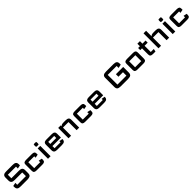

<svg xmlns="http://www.w3.org/2000/svg" viewBox="955 -3642 6568 6568"><g transform="rotate(-45 4238.5 -358.5)"><path d="M60 -182 186 -208V-115Q186 -115 186 -115Q186 -115 186 -115H605Q605 -115 605 -115Q605 -115 605 -115V-293Q605 -293 605 -293Q605 -293 605 -293H246Q206.5 -293 174.8 -299Q143 -305 120.8 -320.8Q98.5 -336.5 86.8 -364.8Q75 -393 75 -437V-570Q75 -613 87.5 -639.8Q100 -666.5 122.5 -681.5Q145 -696.5 176.5 -701.8Q208 -707 246 -707H549Q587.5 -707 619 -701.8Q650.5 -696.5 673.2 -681.5Q696 -666.5 708.5 -639.8Q721 -613 721 -570V-520L595 -495V-585Q595 -585 595 -585Q595 -585 595 -585H201Q201 -585 201 -585Q201 -585 201 -585V-415Q201 -415 201 -415Q201 -415 201 -415H559Q597.5 -415 629 -409.8Q660.5 -404.5 683.2 -389.5Q706 -374.5 718.5 -347.8Q731 -321 731 -278V-136Q731 -47.5 685.2 -20.2Q639.5 7 559 7H231Q191.5 7 159.8 1.2Q128 -4.5 105.8 -20.2Q83.5 -36 71.8 -64Q60 -92 60 -136Z M874.5 -102V-403Q874.5 -458 904.2 -481.5Q934 -505 1002.5 -505H1281.5Q1351 -505 1380.2 -481.5Q1409.5 -458 1409.5 -403V-350L1285.5 -326V-393Q1285.5 -393 1285.5 -393Q1285.5 -393 1285.5 -393H998.5Q998.5 -393 998.5 -393Q998.5 -393 998.5 -393V-107Q998.5 -107 998.5 -107Q998.5 -107 998.5 -107H1287.5Q1287.5 -107 1287.5 -107Q1287.5 -107 1287.5 -107V-179L1411.5 -153V-102Q1411.5 -44 1382.5 -19.5Q1353.5 5 1283.5 5H1002.5Q932.5 5 903.5 -19.5Q874.5 -44 874.5 -102Z M1559 0V-500H1683V0ZM1555 -615V-656Q1555 -688.5 1561 -694.2Q1567 -700 1600 -700H1642Q1675 -700 1681 -694.2Q1687 -688.5 1687 -656V-615Q1687 -582 1681 -576Q1675 -570 1642 -570H1600Q1567 -570 1561 -576Q1555 -582 1555 -615Z M1849 -125V-395Q1849 -448.5 1882.2 -476.8Q1915.5 -505 1984 -505H2249Q2317.5 -505 2351.2 -476.2Q2385 -447.5 2385 -393V-201H1973V-97Q1973 -97 1973 -97Q1973 -97 1973 -97H2261Q2261 -97 2261 -97Q2261 -97 2261 -97V-152L2385 -130V-125Q2385 -55 2348.5 -25Q2312 5 2226 5H1998Q1922.5 5 1885.8 -24.5Q1849 -54 1849 -125ZM1973 -303H2261V-403Q2261 -403 2261 -403Q2261 -403 2261 -403H1973Q1973 -403 1973 -403Q1973 -403 1973 -403Z M2551 0V-500H2675V-453Q2690 -478.5 2723.5 -491.8Q2757 -505 2816 -505H2908Q2993 -505 3030 -476Q3067 -447 3067 -380V0H2943V-393Q2943 -393 2943 -393Q2943 -393 2943 -393H2675V0Z M3223.5 -102V-403Q3223.5 -458 3253.2 -481.5Q3283 -505 3351.5 -505H3630.5Q3700 -505 3729.2 -481.5Q3758.5 -458 3758.5 -403V-350L3634.5 -326V-393Q3634.5 -393 3634.5 -393Q3634.5 -393 3634.5 -393H3347.5Q3347.5 -393 3347.5 -393Q3347.5 -393 3347.5 -393V-107Q3347.5 -107 3347.5 -107Q3347.5 -107 3347.5 -107H3636.5Q3636.5 -107 3636.5 -107Q3636.5 -107 3636.5 -107V-179L3760.5 -153V-102Q3760.5 -44 3731.5 -19.5Q3702.5 5 3632.5 5H3351.5Q3281.5 5 3252.5 -19.5Q3223.5 -44 3223.5 -102Z M3894 -125V-395Q3894 -448.5 3927.2 -476.8Q3960.5 -505 4029 -505H4294Q4362.5 -505 4396.2 -476.2Q4430 -447.5 4430 -393V-201H4018V-97Q4018 -97 4018 -97Q4018 -97 4018 -97H4306Q4306 -97 4306 -97Q4306 -97 4306 -97V-152L4430 -130V-125Q4430 -55 4393.5 -25Q4357 5 4271 5H4043Q3967.5 5 3930.8 -24.5Q3894 -54 3894 -125ZM4018 -303H4306V-403Q4306 -403 4306 -403Q4306 -403 4306 -403H4018Q4018 -403 4018 -403Q4018 -403 4018 -403Z M4900 -570Q4900 -643.5 4939.8 -675.2Q4979.5 -707 5071 -707H5424Q5516.5 -707 5556.2 -675.2Q5596 -643.5 5596 -570V-518L5464 -490V-585Q5464 -585 5464 -585Q5464 -585 5464 -585H5032Q5032 -585 5032 -585Q5032 -585 5032 -585V-115Q5032 -115 5032 -115Q5032 -115 5032 -115H5467Q5467 -115 5467 -115Q5467 -115 5467 -115V-281H5247V-403H5599V-136Q5599 -58.5 5559.8 -25.8Q5520.5 7 5427 7H5071Q4977.5 7 4938.8 -25.8Q4900 -58.5 4900 -136Z M5755 -102V-403Q5755 -457.5 5784.8 -481.2Q5814.5 -505 5883 -505H6173Q6242 -505 6271.5 -481.2Q6301 -457.5 6301 -403V-102Q6301 -44 6272 -19.5Q6243 5 6173 5H5883Q5813.5 5 5784.2 -19.5Q5755 -44 5755 -102ZM5879 -107Q5879 -107 5879 -107Q5879 -107 5879 -107H6177Q6177 -107 6177 -107Q6177 -107 6177 -107V-393Q6177 -393 6177 -393Q6177 -393 6177 -393H5879Q5879 -393 5879 -393Q5879 -393 5879 -393Z M6632 5Q6562.5 5 6533.2 -19.5Q6504 -44 6504 -102V-398H6418V-500H6504V-622H6628V-500H6779V-398H6628V-97Q6628 -97 6628 -97Q6628 -97 6628 -97H6774L6753 5Z M6903.5 0V-724H7027.5V-453Q7042.5 -478.5 7076 -491.8Q7109.5 -505 7168.5 -505H7260.5Q7345.5 -505 7382.5 -476Q7419.5 -447 7419.5 -380V0H7295.5V-393Q7295.5 -393 7295.5 -393Q7295.5 -393 7295.5 -393H7027.5V0Z M7592.5 0V-500H7716.5V0ZM7588.5 -615V-656Q7588.5 -688.5 7594.5 -694.2Q7600.5 -700 7633.5 -700H7675.5Q7708.5 -700 7714.5 -694.2Q7720.5 -688.5 7720.5 -656V-615Q7720.5 -582 7714.5 -576Q7708.5 -570 7675.5 -570H7633.5Q7600.5 -570 7594.5 -576Q7588.5 -582 7588.5 -615Z M7882.5 -102V-403Q7882.5 -458 7912.2 -481.5Q7942 -505 8010.5 -505H8289.5Q8359 -505 8388.2 -481.5Q8417.5 -458 8417.5 -403V-350L8293.5 -326V-393Q8293.5 -393 8293.5 -393Q8293.5 -393 8293.5 -393H8006.5Q8006.5 -393 8006.5 -393Q8006.5 -393 8006.5 -393V-107Q8006.5 -107 8006.5 -107Q8006.5 -107 8006.5 -107H8295.5Q8295.5 -107 8295.5 -107Q8295.5 -107 8295.5 -107V-179L8419.5 -153V-102Q8419.5 -44 8390.5 -19.5Q8361.5 5 8291.5 5H8010.5Q7940.5 5 7911.5 -19.5Q7882.5 -44 7882.5 -102Z"/></g></svg>

Font: Science Gothic
Style: Regular
Weight: 400
Designer: Thomas Phinney, Vassil Kateliev, Brandon Buerkle
Foundry: Font Detective LLC
Version: Version 1.018